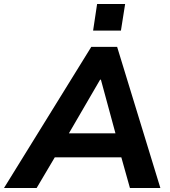

<svg xmlns="http://www.w3.org/2000/svg" viewBox="-71 -939 850 959"><path d="M-51 0 385 -705H514L730 0H578L523 -196L578 -153H159L228 -196L112 0ZM429 -541 251 -235 230 -273H545L516 -235L433 -541ZM394 -786 414 -919H554L533 -786Z"/></svg>

Font: Mulish ExtraLight ExtraBold
Style: Italic
Weight: 800
Italic angle: -9°
Version: Version 3.603